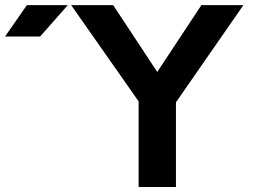

<svg xmlns="http://www.w3.org/2000/svg" viewBox="-20 -743 1011 763"><path d="M530.8 0V-340.3L262.7 -722.7H429.7L605 -457L780.3 -722.7H947.3L679.2 -336.4V0ZM139.2 -597.7H0L86.9 -722.7H249.5Z"/></svg>

Font: Giphurs
Style: Bold
Weight: 700
Version: Version 0.920; ttfautohint (v1.8.4.7-5d5b)